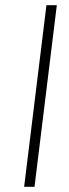

<svg xmlns="http://www.w3.org/2000/svg" viewBox="-20 -720 266 740"><path d="M159 -700H199L113 0H73Z"/></svg>

Font: Haskoy ExtraLight
Style: Italic
Weight: 200
Designer: Ertekin Erdin
Foundry: Ertekin Erdin
Version: Version 2.000; ttfautohint (v1.8.4.7-5d5b)